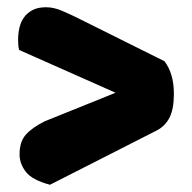

<svg xmlns="http://www.w3.org/2000/svg" viewBox="-20 -544 531 530"><path d="M33 -406Q31 -412 30.5 -420Q30 -428 30 -435Q30 -453 34 -469Q38 -485 47 -497Q56 -509 70.5 -516.5Q85 -524 107 -524Q128 -524 150.5 -514.5Q173 -505 199 -492L434 -375Q460 -341 460 -285Q460 -243 448 -219.5Q436 -196 413 -184L118 -34Q69 -47 51.5 -69.5Q34 -92 34 -118Q34 -153 51.5 -172.5Q69 -192 103 -209L299 -288Z"/></svg>

Font: Baloo Paaji 2 ExtraBold
Style: Regular
Weight: 800
Designer: Shuchita Grover, Noopur Datye and Ek Type
Foundry: Ek Type
Version: Version 1.640;hotconv 1.0.111;makeotfexe 2.5.65597; ttfautoh